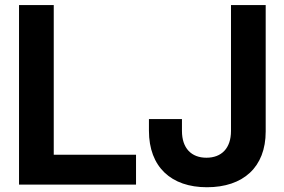

<svg xmlns="http://www.w3.org/2000/svg" viewBox="-20 -748 1152 778"><path d="M57.1 0H531.2V-121.1H197.8V-727.5H57.1ZM818.4 10.7C965.3 10.7 1056.6 -70.3 1056.6 -215.3V-727.5H916V-217.3C916 -147 877.4 -108.9 816.4 -108.9C755.9 -108.9 717.3 -147 717.3 -217.3V-265.6H583.5V-218.3C583.5 -71.3 673.8 10.7 818.4 10.7Z"/></svg>

Font: Raveo Display Display SemiBold
Style: Regular
Weight: 600
Designer: Jakub Foglar, Rasmus Andersson (Inter)
Foundry: Jakubfoglar.com
Version: Version 1.100;Glyphs 3.2.3 (3260)